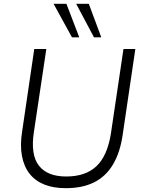

<svg xmlns="http://www.w3.org/2000/svg" viewBox="-20 -975 747 1003"><path d="M324 8Q259 8 211.5 -11Q164 -30 134.5 -67.5Q105 -105 94.5 -161Q84 -217 96 -291L159 -719H222L157 -285Q139 -167 183 -110Q227 -53 326 -53Q426 -53 483 -106Q540 -159 559 -275L625 -719H687L621 -272Q608 -180 571 -117Q534 -54 472.5 -23Q411 8 324 8ZM471 -780 378 -955H444L509 -780ZM356 -780 260 -955H327L394 -780Z"/></svg>

Font: Nunitoga
Style: Light Italic
Weight: 300
Italic angle: -9°
Designer: Vernon Adams
Foundry: Vernon Adams
Version: Version 1.0